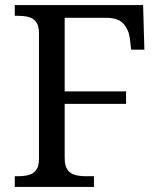

<svg xmlns="http://www.w3.org/2000/svg" viewBox="-20 -734 630 754"><path d="M38 0V-42H51Q73 -42 91.5 -46.5Q110 -51 121.5 -65.5Q133 -80 133 -109V-604Q133 -634 121.5 -648.5Q110 -663 91.5 -667.5Q73 -672 51 -672H38V-714H542L547 -539H495L490 -582Q486 -616 465.5 -640Q445 -664 398 -664H234V-375H475V-326H234V-114Q234 -83 245 -67.5Q256 -52 275 -47Q294 -42 316 -42H349V0Z"/></svg>

Font: Noto Serif Sinhala
Style: Regular
Weight: 400
Designer: Jelle Bosma - Monotype Design Team
Foundry: Monotype Imaging Inc.
Version: Version 2.006